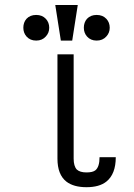

<svg xmlns="http://www.w3.org/2000/svg" viewBox="-20 -738 540 775"><path d="M126 -677.7Q101.6 -677.7 86.9 -662.1Q74.2 -647.5 74.2 -626Q74.2 -605.5 86.9 -590.8Q101.6 -574.2 126 -574.2Q150.4 -574.2 165 -590.8Q178.7 -605.5 178.7 -626Q178.7 -647.5 165 -662.1Q150.4 -677.7 126 -677.7ZM370.1 -677.7Q345.7 -677.7 331.1 -662.1Q318.4 -647.5 318.4 -626Q318.4 -605.5 331.1 -590.8Q345.7 -574.2 370.1 -574.2Q394.5 -574.2 409.2 -590.8Q422.9 -605.5 422.9 -626Q422.9 -647.5 409.2 -662.1Q394.5 -677.7 370.1 -677.7ZM293.9 -717.8H203.1L225.6 -574.2H271.5ZM447.3 -103.5H381.8Q381.8 -64.5 365.2 -50.8Q354.5 -42 329.1 -42Q302.7 -42 290 -53.7Q277.3 -67.4 277.3 -97.7V-518.6H211.9V-97.7Q211.9 -33.2 248 -4.9Q277.3 17.6 329.1 17.6Q380.9 17.6 409.2 -4.9Q447.3 -35.2 447.3 -103.5Z"/></svg>

Font: DotumChe
Style: Regular
Weight: 400
Monospace: yes
Version: Version 2.21